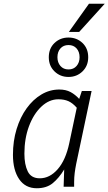

<svg xmlns="http://www.w3.org/2000/svg" viewBox="-20 -995 578 1023"><path d="M49 -170Q49 -244 68.5 -307.5Q88 -371 122 -418Q156 -465 200.5 -491.5Q245 -518 296 -518Q331 -518 356 -504.5Q381 -491 402 -468L416 -510H468L386 -122Q381 -97 378 -73.5Q375 -50 375 -25V0H319L322 -92Q294 -46 261 -19Q228 8 176 8Q115 8 82 -40.5Q49 -89 49 -170ZM110 -176Q110 -118 128 -81.5Q146 -45 192 -45Q245 -45 287.5 -93.5Q330 -142 349 -232L389 -421Q367 -446 344.5 -456Q322 -466 291 -466Q242 -466 200.5 -427Q159 -388 134.5 -322.5Q110 -257 110 -176ZM240 -690Q240 -737 270.5 -766Q301 -795 345 -795Q389 -795 419.5 -766Q450 -737 450 -690Q450 -644 419.5 -614.5Q389 -585 345 -585Q301 -585 270.5 -614.5Q240 -644 240 -690ZM286 -690Q286 -662 302 -643.5Q318 -625 345 -625Q372 -625 388 -643.5Q404 -662 404 -690Q404 -719 388 -737Q372 -755 345 -755Q318 -755 302 -737Q286 -719 286 -690ZM347 -825 454 -975H538L402 -825Z"/></svg>

Font: Radio Canada Condensed Light
Style: Italic
Weight: 300
Width: 3
Italic angle: -12°
Designer: Charles Daoud, Etienne Aubert Bonn, Alexandre Saumier Demers, Jacques Le Bailly
Foundry: Radio-Canada
Version: Version 2.104; ttfautohint (v1.8.4.7-5d5b);gftools[0.9.28.de